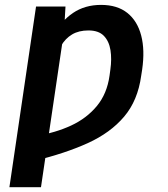

<svg xmlns="http://www.w3.org/2000/svg" viewBox="-20 -573 696 796"><path d="M245.6 -444.3 149.9 203.1H19L129.4 -545.9H251.5ZM206.5 -313.5 146 -288.1Q167 -366.7 200.2 -426.3Q233.4 -485.8 282.7 -519.3Q332 -552.7 398.9 -552.7Q466.3 -552.7 508.1 -519.3Q549.8 -485.8 565.4 -425.5Q581.1 -365.2 569.3 -284.2L565.4 -259.3Q551.3 -156.2 494.6 -89.4Q438 -22.5 344 20.3Q250 63 122.6 93.8L130.4 -9.8Q210 -22.5 274.7 -52.5Q339.4 -82.5 381.6 -133.5Q423.8 -184.6 434.1 -259.3L437.5 -284.2Q443.8 -328.1 438 -365.2Q432.1 -402.3 410.4 -424.6Q388.7 -446.8 346.7 -446.8Q306.6 -446.8 278.8 -430.2Q251 -413.6 233.4 -383.3Q215.8 -353 206.5 -313.5Z"/></svg>

Font: Inter 16pt SemiBold
Style: Italic
Weight: 600
Italic angle: -9.3988°
Version: Version 4.001;git-66647c0bb